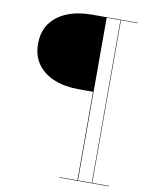

<svg xmlns="http://www.w3.org/2000/svg" viewBox="-97 -820 811 1040"><g transform="rotate(10 309.0 -300.0)"><path d="M323 -339.5Q246.5 -339.5 188 -363Q129.5 -386.5 96.2 -432Q63 -477.5 63 -544.5Q63 -611.5 96.2 -657.2Q129.5 -703 188 -726.5Q246.5 -750 323 -750H575.5V-747.5H483V147.5H575.5V150H303.5V147.5H401.5V-339.5ZM480.5 147.5V-747.5H404.5V147.5Z"/></g></svg>

Font: Bodoni* 72pt Medium
Style: Regular
Weight: 500
Version: Version 2.3